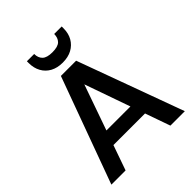

<svg xmlns="http://www.w3.org/2000/svg" viewBox="-250 -1054 1194 1194"><g transform="rotate(-45 347.5 -457.0)"><path d="M25 0 281 -700H415L671 0H544L347 -560L150 0ZM139 -165 171 -260H516L548 -165ZM348 -750Q301 -750 267 -768.5Q233 -787 214.5 -820.5Q196 -854 196 -898V-914H260Q260 -880 280 -860.5Q300 -841 348 -841Q397 -841 416.5 -860.5Q436 -880 436 -914H502V-898Q502 -853 483 -820Q464 -787 430 -768.5Q396 -750 348 -750Z"/></g></svg>

Font: DM Sans 17pt SemiBold
Style: Regular
Weight: 600
Version: Version 4.004;gftools[0.9.30]